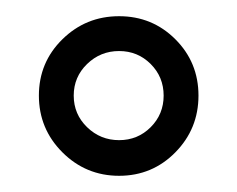

<svg xmlns="http://www.w3.org/2000/svg" viewBox="-20 -684 293 237"><path d="M127 -664Q168 -664 196.5 -635.5Q225 -607 225 -566Q225 -525 196.5 -496Q168 -467 127 -467Q86 -467 57 -496Q28 -525 28 -566Q28 -607 57 -635.5Q86 -664 127 -664ZM127 -621Q104 -621 87.5 -605Q71 -589 71 -566Q71 -543 87.5 -527Q104 -511 127 -511Q150 -511 166 -527Q182 -543 182 -566Q182 -589 166 -605Q150 -621 127 -621Z"/></svg>

Font: Cinzel Medium
Style: Regular
Weight: 500
Designer: Natanael Gama
Version: Version 2.000